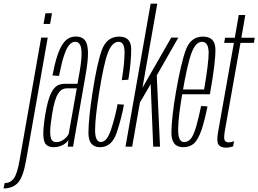

<svg xmlns="http://www.w3.org/2000/svg" viewBox="-132 -805 1419 1054"><path d="M-112.5 229.5Q-63 229.5 -34 198.8Q-5 168 11.5 74L130 -598.5H94L-24.5 75Q-38 151.5 -57 175.8Q-76 200 -106.5 200ZM117.5 -732 107 -673.5H143L153.5 -732Z M161.5 3Q178.5 3 191.8 -0.8Q205 -4.5 215.8 -10.8Q226.5 -17 233.5 -23.8Q240.5 -30.5 243.5 -37.5L240 0H269L336.5 -385.5Q352 -470.5 351 -518Q350 -565.5 333.5 -585Q317 -604.5 284.5 -604.5Q262 -604.5 243.8 -594.2Q225.5 -584 210 -560Q194.5 -536 181.2 -494.8Q168 -453.5 156 -390.5L192 -388.5Q206 -460 219.8 -500.8Q233.5 -541.5 248.2 -558.5Q263 -575.5 280.5 -575.5Q299.5 -575.5 308.2 -557.8Q317 -540 315.5 -498.5Q314 -457 300.5 -385.5L293.5 -345H224.5Q209 -345 195.2 -340.8Q181.5 -336.5 170 -325.2Q158.5 -314 148.8 -294.5Q139 -275 130.8 -244.2Q122.5 -213.5 115.5 -170Q104 -96.5 106 -59.5Q108 -22.5 122.5 -9.8Q137 3 161.5 3ZM175.5 -25Q161 -25 152.5 -36.2Q144 -47.5 143.5 -79Q143 -110.5 153 -171.5Q160 -218 168.8 -247.5Q177.5 -277 188 -292.5Q198.5 -308 209.5 -314Q220.5 -320 233 -320H289.5L245 -69.5Q240.5 -60.5 230.8 -50Q221 -39.5 207.2 -32.2Q193.5 -25 175.5 -25Z M417 3Q482 3 508.5 -76.5Q535 -156 548.5 -230.5L513.5 -233Q500 -161.5 477.5 -93.5Q455 -25.5 422 -25.5Q389 -25.5 390 -94.5Q391 -163.5 412 -295Q437.5 -456.5 460.5 -516Q483.5 -575.5 519 -575.5Q551.5 -575.5 551.8 -518.5Q552 -461.5 536.5 -365L572.5 -367.5Q588.5 -466 588.2 -535Q588 -604 522.5 -604Q455 -604 428 -532.5Q401 -461 375.5 -294.5Q354.5 -158.5 353.5 -77.8Q352.5 3 417 3Z M557 0H593.5L636 -242L695 -343L709 0H746.5L728.5 -391L847 -598.5H808L650 -323L731.5 -785H695Z M873.5 3 878.5 -25Q845 -25 846 -95.5Q846.5 -165 870.5 -301Q898 -460.5 921 -518.5Q943.5 -575.5 977 -575.5Q1011.5 -575.5 1013.5 -518.5Q1014 -462.5 988.5 -314H866.5L862 -287.5H1020.5Q1022 -295 1022.5 -301Q1052 -467 1050.5 -536Q1049 -604 982 -604Q916 -604 889 -533.5Q862.5 -463.5 834 -301Q810.5 -163.5 809 -80Q807.5 3 873.5 3ZM878.5 -25 873.5 3Q908.5 3 932.5 -17Q955 -37.5 974.5 -92Q992 -146.5 1007 -221L972 -223Q959.5 -162 945 -110Q929.5 -58.5 914 -41.5Q897.5 -25 878.5 -25Z M1107.5 5.5Q1128 5.5 1147.5 -1.5L1153 -30Q1138 -23.5 1123.5 -23.5Q1107 -23.5 1101.2 -35Q1095.5 -46.5 1102.5 -88L1188 -569.5H1261.5L1266.5 -598H1193L1214.5 -722.5H1178.5L1157 -598H1103.5L1098.5 -569.5H1152L1064.5 -76.5Q1056 -26 1068.2 -10.2Q1080.5 5.5 1107.5 5.5Z"/></svg>

Font: Anybody ExtraCondensed ExtraLight
Style: Italic
Weight: 250
Width: 2
Italic angle: -10°
Version: Version 1.113;gftools[0.9.25]